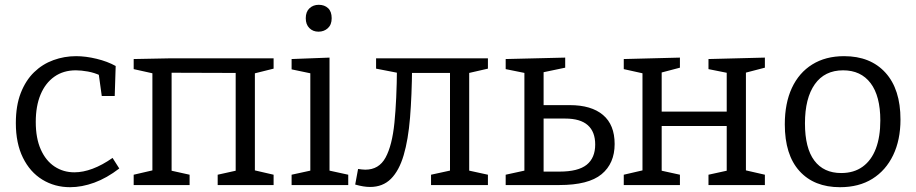

<svg xmlns="http://www.w3.org/2000/svg" viewBox="-20 -771 3818 800"><path d="M272 9Q208 9 156.5 -22.5Q105 -54 75.5 -114Q46 -174 46 -258Q46 -331 66.5 -383.5Q87 -436 122 -470Q157 -504 202.5 -520.5Q248 -537 297 -537Q337 -537 382.5 -526Q428 -515 462 -496L458 -371H404L391 -465L399 -456Q374 -468 346 -473Q318 -478 296 -478Q244 -478 206.5 -451.5Q169 -425 149 -377Q129 -329 129 -263Q129 -195 150 -148Q171 -101 207.5 -77Q244 -53 290 -53Q326 -53 366 -68Q406 -83 449 -113L477 -69Q425 -29 373 -10Q321 9 272 9Z M537 0V-43L632 -65L615 -39V-490L636 -461L537 -483V-525L690 -528H1120V-485L1024 -461L1042 -489V-39L1025 -65L1120 -43V0H887V-43L977 -63L962 -39V-490L984 -467L673 -468L695 -490V-39L680 -63L770 -43V0Z M1353 -51 1344 -62 1431 -43V0H1195V-43L1282 -62L1273 -51V-473L1281 -464L1195 -482V-525L1353 -531ZM1307 -639Q1284 -639 1269 -654Q1254 -669 1254 -695Q1254 -722 1269.5 -736.5Q1285 -751 1308 -751Q1332 -751 1347 -737Q1362 -723 1362 -695Q1362 -668 1346 -653.5Q1330 -639 1307 -639Z M1522 8Q1508 8 1493 5.5Q1478 3 1460 -2L1472 -67Q1480 -66 1487.5 -65Q1495 -64 1502 -64Q1559 -64 1586.5 -114.5Q1614 -165 1623.5 -260Q1633 -355 1634 -488L1655 -464L1547 -485V-528H2013V-485L1917 -463L1935 -488V-51L1926 -62L2013 -43V0H1776V-43L1863 -62L1855 -51V-490L1869 -467H1672L1697 -490Q1696 -373 1688.5 -281Q1681 -189 1662 -124.5Q1643 -60 1609 -26Q1575 8 1522 8Z M2087 0V-43L2174 -62L2165 -51V-482L2176 -465L2087 -483V-525L2335 -531V-489L2230 -467L2245 -482V-321L2231 -333H2354Q2444 -333 2492.5 -292Q2541 -251 2541 -171Q2541 -90 2486.5 -45Q2432 0 2311 0ZM2245 -43 2231 -56H2311Q2389 -56 2424.5 -84.5Q2460 -113 2460 -169Q2460 -222 2429 -249.5Q2398 -277 2335 -277H2231L2245 -290Z M2579 0V-43L2674 -65L2657 -39V-487L2678 -461L2579 -483V-525L2813 -531V-489L2718 -464L2737 -488V-284L2715 -306H3031L3008 -284V-487L3022 -465L2932 -483V-525L3167 -531V-489L3071 -464L3088 -488V-39L3071 -65L3167 -43V0H2932V-43L3023 -63L3008 -39V-268L3031 -246H2715L2737 -268V-39L2722 -63L2813 -43V0Z M3497 -537Q3607 -537 3669.5 -468Q3732 -399 3732 -273Q3732 -188 3701.5 -124.5Q3671 -61 3615 -26Q3559 9 3480 9Q3372 9 3311 -58.5Q3250 -126 3250 -253Q3250 -341 3279.5 -404.5Q3309 -468 3364.5 -502.5Q3420 -537 3497 -537ZM3493 -478Q3416 -478 3375 -420Q3334 -362 3334 -257Q3334 -154 3373 -102Q3412 -50 3485 -50Q3538 -50 3574.5 -76.5Q3611 -103 3629.5 -152Q3648 -201 3648 -269Q3648 -371 3607.5 -424.5Q3567 -478 3493 -478Z"/></svg>

Font: Pack4
Style: Regular
Weight: 400
Version: Version 2.002